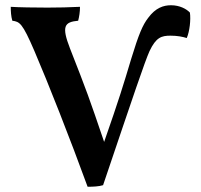

<svg xmlns="http://www.w3.org/2000/svg" viewBox="-20 -705 767 732"><path d="M704 -657C691 -671 665 -685 632 -685C603 -685 573 -675 545 -637C524 -610 509 -575 480 -480C451 -383 434 -327 377 -164C320 -332 311 -357 247 -520C214 -605 225 -621 278 -626C282 -641 285 -660 285 -679C237 -677 210 -676 161 -676C113 -676 49 -677 21 -679C21 -662 22 -643 27 -626C55 -622 65 -618 111 -511C163 -390 247 -177 314 7C335 7 357 6 373 1C492 -351 531 -467 550 -510C575 -563 596 -569 630 -569C656 -569 676 -565 692 -560C703 -585 708 -630 704 -657Z"/></svg>

Font: Vollkorn Semibold
Style: Regular
Weight: 600
Designer: Friedrich Althausen
Foundry: Friedrich Althausen
Version: Version 4.015;PS 004.015;hotconv 1.0.88;makeotf.lib2.5.64775